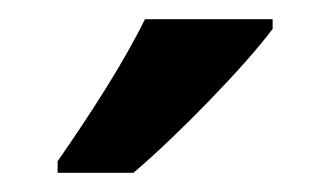

<svg xmlns="http://www.w3.org/2000/svg" viewBox="-20 -786 344 200"><path d="M264 -756V-766H131C109 -721 74 -667 40 -618V-606H119C165 -645 236 -718 264 -756Z"/></svg>

Font: Noto Sans Gurmukhi UI Condensed SemiBold
Style: Regular
Weight: 600
Width: 3
Designer: Jelle Bosma - Monotype Design Team
Foundry: Monotype Imaging Inc.
Version: Version 2.004